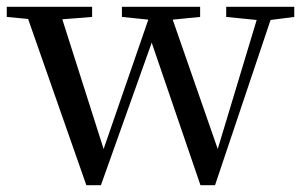

<svg xmlns="http://www.w3.org/2000/svg" viewBox="-26 -542 894 567"><path d="M642 -492 732 -483 617 -102 484 -484 565 -492V-522H334V-492L412 -484L280 -102L158 -485L246 -492V-522H-6V-492L57 -486L229 5H272L422 -416L566 5H609L773 -483L843 -492V-522H642Z"/></svg>

Font: Noto Serif JP Medium
Style: Regular
Weight: 500
Designer: Ryoko NISHIZUKA 西塚涼子 (kana & ideographs); Frank Grießhammer (Latin, Greek & Cyrillic); Wenlong ZHANG 张文龙 (bopomofo); San
Foundry: Adobe
Version: Version 2.001;hotconv 1.1.0;makeotfexe 2.6.0